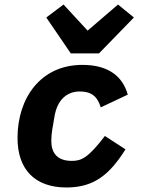

<svg xmlns="http://www.w3.org/2000/svg" viewBox="-20 -814 640 846"><path d="M273.1 12.1C397 12.1 464.8 -47.9 533 -155.9L442.1 -214.8C369 -119 339.1 -105.1 296.9 -105.1C230.8 -105.1 206 -141 206 -193.9C206 -209.9 208.1 -229 209.9 -241.1L220.2 -301.1C231.9 -372.9 274.1 -410.9 331 -410.9C388.8 -410.9 410.2 -383.9 424 -340.9L543 -397C521 -475.1 460.9 -528.1 343 -528.1C159.1 -528.1 57.2 -382.1 57.2 -206C57.2 -67.8 133.2 12.1 273.1 12.1ZM183.9 -736.9 291.9 -578.8H416.2L570 -736.9L500 -794L366.1 -679L259.9 -794Z"/></svg>

Font: Margiela Mono Italic Bold It
Style: Regular
Weight: 700
Designer: Mike Abbink, Paul van der Laan, Pieter van Rosmalen
Foundry: Bold Monday
Version: Version 2.003 2021